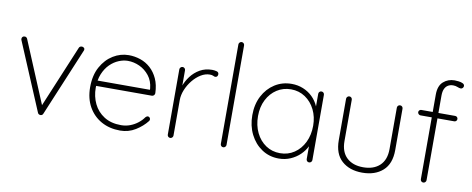

<svg xmlns="http://www.w3.org/2000/svg" viewBox="-64 -1030 3268 1330"><g transform="rotate(10 1569.5 -365.0)"><path d="M59 -517Q64 -517 69.5 -513.5Q75 -510 77 -504L262 -61L252 -54L440 -504Q445 -517 461 -517Q466 -517 473 -513Q480 -509 480 -501Q480 -496 479 -493.5Q478 -491 477 -489L278 -13Q273 0 259 0Q253 0 247.5 -3.5Q242 -7 240 -13L40 -488Q39 -490 38.5 -492.5Q38 -495 38 -497Q38 -505 43 -511Q48 -517 59 -517Z M821 10Q746 10 688.5 -22Q631 -54 598 -112.5Q565 -171 565 -250Q565 -334 597.5 -393Q630 -452 681.5 -483.5Q733 -515 791 -515Q833 -515 873 -501.5Q913 -488 944.5 -459.5Q976 -431 995.5 -388.5Q1015 -346 1017 -287Q1017 -279 1011 -272.5Q1005 -266 997 -266H589L583 -304H986L976 -295V-313Q971 -366 942.5 -402Q914 -438 874 -456.5Q834 -475 791 -475Q761 -475 728 -461.5Q695 -448 667 -420.5Q639 -393 621.5 -351Q604 -309 604 -253Q604 -192 628.5 -141Q653 -90 701.5 -59Q750 -28 821 -28Q855 -28 885 -39.5Q915 -51 939 -70Q963 -89 978 -111Q986 -120 995 -120Q1002 -120 1007 -114.5Q1012 -109 1012 -102Q1012 -95 1008 -90Q977 -50 928.5 -20Q880 10 821 10Z M1172 0Q1163 0 1157.5 -6Q1152 -12 1152 -20V-479Q1152 -487 1158 -493Q1164 -499 1172 -499Q1181 -499 1186.5 -493Q1192 -487 1192 -479V-310L1175 -284Q1175 -323 1188.5 -363Q1202 -403 1228 -437.5Q1254 -472 1291.5 -493.5Q1329 -515 1378 -515Q1392 -515 1408 -511Q1424 -507 1424 -492Q1424 -483 1419 -477Q1414 -471 1406 -471Q1400 -471 1391.5 -475.5Q1383 -480 1367 -480Q1335 -480 1304 -461Q1273 -442 1247.5 -410.5Q1222 -379 1207 -342Q1192 -305 1192 -270V-20Q1192 -12 1186 -6Q1180 0 1172 0Z M1565 -20Q1565 -12 1559 -6Q1553 0 1545 0Q1536 0 1530.5 -6Q1525 -12 1525 -20V-720Q1525 -728 1531 -734Q1537 -740 1545 -740Q1554 -740 1559.5 -734Q1565 -728 1565 -720Z M2149 -499Q2158 -499 2163.5 -493Q2169 -487 2169 -479V-20Q2169 -12 2163 -6Q2157 0 2149 0Q2140 0 2134.5 -6Q2129 -12 2129 -20V-162L2145 -175Q2145 -143 2129 -110Q2113 -77 2085 -50Q2057 -23 2019 -6.5Q1981 10 1937 10Q1870 10 1817.5 -25Q1765 -60 1735 -120Q1705 -180 1705 -255Q1705 -331 1735.5 -389.5Q1766 -448 1818.5 -481.5Q1871 -515 1937 -515Q1980 -515 2018 -499.5Q2056 -484 2084.5 -456Q2113 -428 2129 -390.5Q2145 -353 2145 -309L2129 -334V-479Q2129 -487 2134.5 -493Q2140 -499 2149 -499ZM1939 -28Q1995 -28 2039 -57.5Q2083 -87 2108 -138.5Q2133 -190 2133 -255Q2133 -317 2108 -367.5Q2083 -418 2039 -447.5Q1995 -477 1939 -477Q1884 -477 1840 -448.5Q1796 -420 1770.5 -370Q1745 -320 1745 -255Q1745 -190 1770 -138.5Q1795 -87 1839 -57.5Q1883 -28 1939 -28Z M2702 -499Q2711 -499 2716.5 -493Q2722 -487 2722 -479V-188Q2722 -91 2667.5 -42.5Q2613 6 2523 6Q2434 6 2379.5 -42.5Q2325 -91 2325 -188V-479Q2325 -487 2331 -493Q2337 -499 2345 -499Q2354 -499 2359.5 -493Q2365 -487 2365 -479V-188Q2365 -112 2407.5 -72Q2450 -32 2523 -32Q2597 -32 2639.5 -72Q2682 -112 2682 -188V-479Q2682 -487 2687.5 -493Q2693 -499 2702 -499Z M3044 -735Q3056 -735 3072.5 -733Q3089 -731 3101.5 -725Q3114 -719 3114 -707Q3114 -700 3108.5 -693.5Q3103 -687 3095 -687Q3085 -687 3071 -693Q3057 -699 3040 -699Q3020 -699 3004.5 -690Q2989 -681 2980.5 -662.5Q2972 -644 2972 -615V-20Q2972 -12 2966 -6Q2960 0 2952 0Q2943 0 2937.5 -6Q2932 -12 2932 -20V-615Q2932 -677 2965 -706Q2998 -735 3044 -735ZM3090 -493Q3098 -493 3103.5 -487.5Q3109 -482 3109 -474Q3109 -466 3103.5 -460.5Q3098 -455 3090 -455H2852Q2845 -455 2839 -461Q2833 -467 2833 -474Q2833 -483 2839 -488Q2845 -493 2852 -493Z"/></g></svg>

Font: Quicksand Light Light
Style: Regular
Weight: 300
Version: Version 3.006